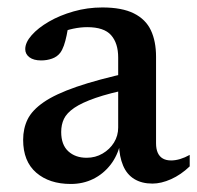

<svg xmlns="http://www.w3.org/2000/svg" viewBox="-20 -470 516 502"><path d="M321 -281 323 -238Q266 -226.5 230 -214Q194 -201.5 174.2 -188Q154.5 -174.5 147.2 -159.2Q140 -144 140 -125Q140 -91.5 158.5 -74.5Q177 -57.5 206.5 -57.5Q229.5 -57.5 248.2 -68.5Q267 -79.5 278 -97.2Q289 -115 289 -136.5V-319.5Q289 -357 270.5 -378Q252 -399 208 -399Q190.5 -399 171.5 -395Q152.5 -391 135 -383.5L160 -412Q157.5 -393 154.2 -377.5Q151 -362 147 -350.8Q143 -339.5 137.5 -332Q129.5 -321.5 116.2 -316.8Q103 -312 87.5 -312Q68 -312 57 -320.2Q46 -328.5 46 -341.5Q46 -359 62.8 -378Q79.5 -397 108 -413.5Q136.5 -430 172.5 -440.2Q208.5 -450.5 247.5 -450.5Q299 -450.5 330 -435Q361 -419.5 374.5 -390.8Q388 -362 388 -321.5V-95.5Q388 -80.5 392.5 -70.5Q397 -60.5 405.8 -55.5Q414.5 -50.5 427.5 -50.5Q438.5 -50.5 451 -54.2Q463.5 -58 476 -65V-35Q453 -13 427.2 -1.5Q401.5 10 378.5 10Q350.5 10 331 -2Q311.5 -14 301.8 -37.2Q292 -60.5 291 -92.5L295 -96Q287.5 -63 268.8 -39Q250 -15 223.5 -2Q197 11 165 11Q109 11 74.8 -18.5Q40.5 -48 40.5 -104.5Q40.5 -134 52.2 -158Q64 -182 94.5 -203Q125 -224 180 -243Q235 -262 321 -281Z"/></svg>

Font: Newsreader 16pt 16pt Medium
Style: Regular
Weight: 500
Version: Version 1.003